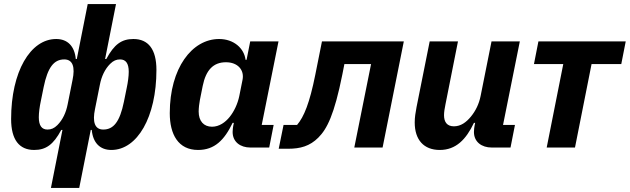

<svg xmlns="http://www.w3.org/2000/svg" viewBox="-20 -730 3116 950"><path d="M232 200H372L429 -87H434C440 -23 475 12 531 12C659 12 754 -150 754 -384C754 -486 714 -537 640 -537C582 -537 545 -511 506 -438H500L554 -710H414L360 -438H355C349 -502 314 -537 258 -537C130 -537 35 -375 35 -141C35 -39 75 12 149 12C207 12 244 -14 283 -87H289ZM215 -89C187 -89 172 -108 172 -150C172 -172 176 -202 182 -230L196 -299C216 -397 247 -436 298 -436C341 -436 352 -397 339 -335L315 -215C307 -173 290 -137 264 -111C248 -95 233 -89 215 -89ZM491 -89C448 -89 437 -128 450 -190L474 -310C482 -352 499 -388 525 -414C541 -430 556 -436 574 -436C602 -436 617 -417 617 -375C617 -353 613 -323 607 -295L593 -226C573 -128 542 -89 491 -89Z M1312 0 1334 -112H1275L1358 -525H1218L1200 -434H1195C1188 -491 1137 -537 1064 -537C930 -537 820 -393 820 -170C820 -65 862 12 960 12C1042 12 1090 -37 1131 -122H1137L1134 -107C1133 -102 1131 -88 1131 -77C1131 -28 1169 0 1219 0ZM1029 -103C988 -103 963 -131 963 -178C963 -194 966 -221 969 -235L983 -305C999 -384 1036 -422 1098 -422C1156 -422 1190 -384 1180 -335L1164 -255C1156 -216 1138 -178 1116 -151C1095 -125 1065 -103 1029 -103Z M1359 6H1406C1466 6 1513 -7 1555 -49C1598 -92 1634 -162 1674 -362L1684 -413H1816L1733 0H1873L1978 -525H1573L1540 -360C1512 -220 1484 -152 1450 -112H1383Z M2106 -525 2041 -200C2036 -173 2032 -150 2032 -124C2032 -38 2077 12 2156 12C2236 12 2286 -40 2325 -122H2331L2328 -107C2327 -102 2325 -88 2325 -77C2325 -28 2363 0 2413 0H2506L2528 -112H2469L2552 -525H2412L2358 -255C2350 -215 2333 -181 2310 -153C2287 -125 2260 -105 2226 -105C2192 -105 2177 -126 2177 -160C2177 -175 2180 -194 2184 -213L2246 -525Z M2685 0H2825L2907 -413H3054L3076 -525H2644L2622 -413H2767Z"/></svg>

Font: LVC Sans
Style: Bold Italic
Weight: 700
Italic angle: -11.31°
Designer: Mike Abbink, Paul van der Laan, Pieter van Rosmalen
Foundry: Bold Monday
Version: Version 3.0